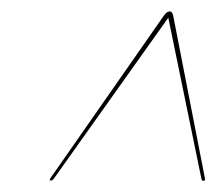

<svg xmlns="http://www.w3.org/2000/svg" viewBox="-20 -730 379 336"><path d="M338.5 -418.5Q340 -413.5 336 -413.5Q333.5 -413.5 332.5 -417L274.5 -699L75 -418.5Q72 -414 69 -414Q65 -414 69.5 -420L267 -703Q272 -710 277 -710Q281.5 -710 283 -703Z"/></svg>

Font: Fraunces 144pt Light
Style: Italic
Weight: 300
Italic angle: -16°
Version: Version 1.000;[0bf87f6ff]